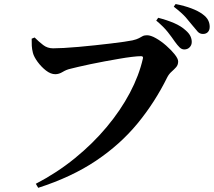

<svg xmlns="http://www.w3.org/2000/svg" viewBox="-20 -860 1040 933"><path d="M829.7 -657.5Q815.9 -678 795.4 -704.1Q774.8 -730.2 739.2 -760L748.8 -773.6Q791.2 -762.7 825.6 -748Q859.9 -733.3 882.8 -712.1Q899.1 -697.8 905.4 -684Q911.8 -670.3 911.8 -656Q911.8 -640.9 901.6 -630.3Q891.5 -619.7 875.2 -619.7Q863.1 -619.7 852.7 -629.8Q842.3 -640 829.7 -657.5ZM916 -735.5Q902.4 -753 883.2 -775Q864 -797 824.4 -827.5L833.3 -840.4Q876.2 -832 909.5 -819.5Q942.8 -807 963.7 -791.6Q983.2 -777.7 991.1 -762.4Q999 -747 999 -729.8Q999 -714 990.4 -704.5Q981.7 -695 966.2 -695Q951.2 -695 941.1 -705.7Q931.1 -716.5 916 -735.5ZM238 -625.2Q258 -625.2 290.3 -626.9Q322.5 -628.7 361.6 -632.1Q400.7 -635.5 441 -639.9Q481.4 -644.3 518.2 -648.6Q554.9 -652.9 582.8 -657Q610.7 -661.1 623.9 -663.9Q644.8 -668.8 655 -674.4Q665.1 -680 673.2 -684.4Q681.2 -688.7 694.5 -688.7Q712.3 -688.7 737.6 -674.4Q762.9 -660.1 787.5 -638.5Q812.1 -616.9 828.9 -595.8Q845.7 -574.7 845.7 -561.3Q845.7 -544.6 835.8 -533.4Q825.8 -522.3 813.6 -511.5Q801.3 -500.8 792.8 -484.5Q732.9 -362.9 648.6 -260.4Q564.3 -157.8 446.2 -78.7Q328.1 0.5 165.7 52.7L154 33.1Q256.7 -20.2 343.6 -90.9Q430.6 -161.6 498.3 -242.6Q566 -323.5 610.9 -408.4Q655.8 -493.3 674.3 -575.3Q676.1 -582 673.4 -584.5Q670.7 -587 665.4 -587Q648.6 -587 620.8 -583.6Q593.1 -580.3 558.8 -574.3Q524.5 -568.4 488.6 -561.8Q452.7 -555.2 419.7 -548.2Q386.7 -541.2 360.4 -535.1Q334.1 -529.1 320.1 -525.3Q302.5 -521.3 284.4 -510.4Q266.4 -499.4 248.7 -499.4Q226.5 -499.4 203.4 -517.3Q180.4 -535.3 162.7 -559.5Q145.1 -583.7 140.1 -602.5Q135.3 -621.4 134.5 -636.9Q133.7 -652.4 133.9 -672L148.3 -677.8Q169 -657.1 189.8 -641.2Q210.5 -625.2 238 -625.2Z"/></svg>

Font: Noto Serif SC
Style: Regular
Weight: 200
Designer: Ryoko NISHIZUKA 西塚涼子 (kana & ideographs); Frank Grießhammer (Latin, Greek & Cyrillic); Wenlong ZHANG 张文龙 (bopomofo); San
Foundry: Adobe
Version: Version 2.001;hotconv 1.1.0;makeotfexe 2.6.0